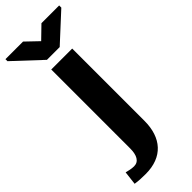

<svg xmlns="http://www.w3.org/2000/svg" viewBox="-372 -768 1011 1011"><g transform="rotate(-45 134.0 -262.0)"><path d="M-66 -722 86 -580H181L334 -721V-737H202L134 -671L65 -737H-66ZM-49 208C-23 212 -1 213 29 213C155 213 222 136 222 10V-528H66V60C66 109 50 141 14 141C-6 141 -23 136 -40 132Z"/></g></svg>

Font: Aerodynamic
Style: Bd
Weight: 500
Designer: Google
Version: Version 2.000980; 2014